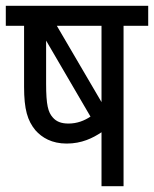

<svg xmlns="http://www.w3.org/2000/svg" viewBox="-20 -642 531 662"><path d="M491 -622H0V-553H63V-343C63 -264 75 -226 102 -193C125 -167 159 -147 210 -147C262 -147 300 -166 330 -186V0H406V-553H491ZM330 -553V-290L176 -553ZM162 -237C146 -255 139 -279 139 -354V-502L292 -240C271 -226 246 -216 216 -216C191 -216 174 -223 162 -237Z"/></svg>

Font: Noto Sans Devanagari UI Condensed
Style: Regular
Weight: 400
Width: 3
Designer: Jelle Bosma - Monotype Design Team
Foundry: Monotype Imaging Inc.
Version: Version 2.003